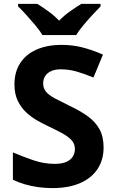

<svg xmlns="http://www.w3.org/2000/svg" viewBox="-20 -954 591 984"><path d="M510.9 -197.9Q510.9 -134.9 479.9 -87.9Q448.9 -41 390.4 -15.5Q331.9 10 248 10Q210.9 10 175.4 5Q139.9 0 107.4 -9.4Q75 -18.9 46.1 -32.9V-173Q96.8 -151.1 151.3 -132.6Q205.8 -114.2 259.9 -114.2Q297.1 -114.2 319.8 -124.3Q342.6 -134.4 353.2 -151.5Q363.8 -168.7 363.8 -190.9Q363.8 -218 345.4 -237.1Q326.9 -256.2 295.8 -272.7Q264.7 -289.3 224.3 -308.4Q199 -320.4 169.9 -337Q140.8 -353.5 114.4 -378Q87.9 -402.6 71 -437.5Q54.1 -472.5 54.1 -521.3Q54.1 -585.2 83.6 -630.6Q113.1 -676.1 167.5 -700Q222 -724 295.9 -724Q351.9 -724 402.4 -711Q452.9 -698.1 507.6 -674.2L459 -556.8Q410.2 -576.8 371.1 -587.8Q332 -598.8 290.9 -598.8Q262.6 -598.8 242.5 -589.7Q222.3 -580.6 211.7 -564.5Q201.2 -548.4 201.2 -526.2Q201.2 -501.1 216.2 -483.5Q231.2 -465.9 261.2 -449.8Q291.3 -433.8 336.5 -411.8Q391.6 -385.8 430.2 -357.8Q468.8 -329.9 489.8 -291.9Q510.9 -253.9 510.9 -197.9ZM197.7 -774.2Q183.7 -797.2 161.2 -824.2Q138.7 -851.1 115.2 -877.1Q91.7 -903.1 72.7 -921.2V-934.2H171.1Q197.1 -918.1 227 -896.6Q257 -875.1 283 -848.1Q309 -875.1 340 -896.6Q370.9 -918.1 396.9 -934.2H495.3V-921.2Q477.3 -903.1 453.3 -877.1Q429.3 -851.1 406.8 -824.2Q384.3 -797.2 370.3 -774.2Z"/></svg>

Font: Noto Sans Hebrew
Style: Regular
Weight: 400
Designer: Monotype Design Team
Foundry: Monotype Imaging Inc.
Version: Version 2.003;January 10, 2023;FontCreator 14.0.0.2877 64-bi